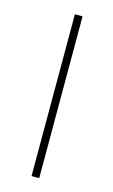

<svg xmlns="http://www.w3.org/2000/svg" viewBox="-90 -566 357 604"><g transform="rotate(15 89.0 -263.5)"><path d="M102 0H77V-527H102Z"/></g></svg>

Font: Noto Sans Tamil Condensed Thin
Style: Regular
Weight: 100
Width: 3
Designer: Jelle Bosma - Monotype Design Team
Foundry: Monotype Imaging Inc.
Version: Version 2.004; ttfautohint (v1.8.4.7-5d5b)